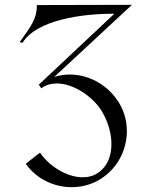

<svg xmlns="http://www.w3.org/2000/svg" viewBox="-20 -769 614 796"><path d="M277 7C323 7 369 -6 409 -35C471 -79 506 -152 506 -225C506 -271 493 -317 464 -357C419 -421 345 -460 269 -460C248 -460 226 -457 205 -450L527 -749L133 -748C133 -691 109 -661 62 -595L73 -591C131 -687 324 -713 454 -712L141 -418L151 -403C170 -417 192 -423 216 -423C282 -423 358 -373 397 -316C424 -275 442 -222 442 -172C442 -125 427 -82 390 -55C370 -40 347 -34 323 -34C257 -34 184 -80 146 -136C146 -137 87 -90 87 -90C130 -28 203 7 277 7Z"/></svg>

Font: Cantique Normal
Style: Regular
Weight: 400
Designer: Sébastien Hayez
Foundry: Sébastien Hayez & Ariel Martín Pérez
Version: Version 1.000;hotconv 1.0.109;makeotfexe 2.5.65596